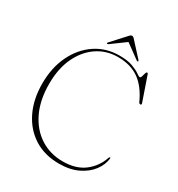

<svg xmlns="http://www.w3.org/2000/svg" viewBox="-201 -983 1050 1130"><g transform="rotate(30 324.0 -418.0)"><path d="M614.5 -162Q610 -117 579.5 -76.2Q549 -35.5 495.5 -9.8Q442 16 368.5 16Q269.5 16 197.8 -30Q126 -76 87 -157.2Q48 -238.5 48 -344Q48 -452 88.2 -535.2Q128.5 -618.5 199 -666Q269.5 -713.5 360.5 -713.5Q415.5 -713.5 450 -700.8Q484.5 -688 502.2 -675.2Q520 -662.5 525 -662.5Q532 -662.5 535.5 -674Q539 -685.5 542 -696.8Q545 -708 550.5 -708Q556 -708 558 -701L614.5 -537Q618.5 -526 609 -525.5Q602 -525.5 598 -533Q559 -619.5 501.2 -660.5Q443.5 -701.5 357.5 -701.5Q279.5 -701.5 217.5 -659.8Q155.5 -618 119.8 -542.2Q84 -466.5 84 -363Q84 -252.5 122.5 -172.5Q161 -92.5 228 -49.5Q295 -6.5 380.5 -6.5Q470.5 -6.5 526.2 -49.5Q582 -92.5 604.5 -160Q607 -166.5 611 -166Q614.5 -166 614.5 -162ZM470.5 -737Q467 -735 461 -739.5L365.5 -809L270.5 -739.5Q264 -735 261 -737Q256.5 -740 262 -746L347 -839Q357.5 -851.5 366 -851.5Q374 -851.5 384.5 -839L469.5 -746Q474.5 -740 470.5 -737Z"/></g></svg>

Font: Fraunces 72pt Thin
Style: Regular
Weight: 100
Version: Version 1.000;[b76b70a41]